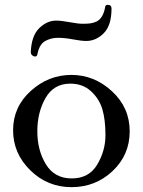

<svg xmlns="http://www.w3.org/2000/svg" viewBox="-20 -759 589 792"><path d="M34 -222Q34 -318 107 -384Q180 -450 274.5 -450Q369 -450 442 -382.5Q515 -315 515 -217.5Q515 -120 444.5 -53.5Q374 13 275 13Q176 13 105 -56.5Q34 -126 34 -222ZM270 -414Q202 -414 168 -355Q134 -296 134 -217.5Q134 -139 169.5 -81Q205 -23 276 -23Q347 -23 381 -80Q415 -137 415 -201.5Q415 -266 402 -309Q389 -352 355 -383Q321 -414 270 -414ZM134 -534Q132 -526 125 -526Q118 -526 112.5 -531Q107 -536 107 -545Q110 -612 142 -643Q174 -674 211 -674Q233 -674 267.5 -667.5Q302 -661 321 -661Q340 -661 352 -662.5Q364 -664 378 -670Q406 -684 414 -731Q415 -739 424 -739Q440 -739 440 -724Q440 -654 408 -622Q376 -590 336 -590Q316 -590 281.5 -596.5Q247 -603 218.5 -603Q190 -603 166 -589.5Q142 -576 134 -534Z"/></svg>

Font: Sedan
Style: Regular
Weight: 400
Designer: Sebastian Salazar
Foundry: Sebastian Salazar
Version: Version 1.001